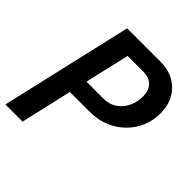

<svg xmlns="http://www.w3.org/2000/svg" viewBox="-195 -854 988 988"><g transform="rotate(45 298.5 -360.0)"><path d="M0 0 166 -720H408Q493 -720 545 -668Q597 -616 597 -531Q597 -461 562.5 -404Q528 -347 468.5 -313.5Q409 -280 333 -280H189L125 0ZM384 -621H268L212 -378H337Q378 -378 408.5 -399Q439 -420 455.5 -454.5Q472 -489 472 -528Q472 -571 449.5 -596Q427 -621 384 -621Z"/></g></svg>

Font: Instrument Sans SemiCondensed SemiBold Italic
Style: Regular
Weight: 600
Width: 4
Italic angle: -13°
Designer: Rodrigo Fuenzalida
Foundry: fragTYPE
Version: Version 1.000; ttfautohint (v1.8.4.7-5d5b);gftools[0.9.28]